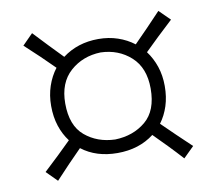

<svg xmlns="http://www.w3.org/2000/svg" viewBox="-64 -663 752 668"><g transform="rotate(-10 312.5 -329.5)"><path d="M535.6 -69.3 573.2 -106.4Q546.4 -131.3 521.2 -155.8Q496.1 -180.2 473.1 -202.6Q491.7 -227.5 502 -259.3Q512.2 -291 512.2 -329.1Q512.2 -366.7 501.5 -398.4Q490.7 -430.2 471.7 -455.6Q494.6 -478.5 520.5 -502.9Q546.4 -527.3 573.7 -552.7L535.6 -590.3Q510.3 -563.5 485.6 -537.8Q460.9 -512.2 438 -489.3Q412.6 -508.8 380.9 -519.5Q349.1 -530.3 312.5 -530.3Q239.3 -530.3 185.5 -489.7Q163.1 -512.7 138.7 -538.1Q114.3 -563.5 89.4 -590.3L52.2 -552.7Q79.6 -527.8 104.7 -503.7Q129.9 -479.5 152.3 -457Q132.8 -431.6 121.8 -399.2Q110.8 -366.7 110.8 -329.1Q110.8 -290.5 121.3 -258.3Q131.8 -226.1 150.9 -201.2Q128.4 -178.7 103.3 -154.8Q78.1 -130.9 51.8 -106.4L89.4 -68.8Q113.8 -95.2 137.7 -120.1Q161.6 -145 184.1 -167.5Q235.4 -127.9 310.5 -127.9Q386.7 -127.9 439.9 -168.9Q462.4 -146.5 486.6 -121.6Q510.7 -96.7 535.6 -69.3ZM310.5 -175.8Q247.6 -177.7 204.1 -214.4Q160.6 -251 160.6 -329.1Q160.6 -402.3 204.8 -441.7Q249 -481 312.5 -482.9Q375.5 -481 418.9 -441.7Q462.4 -402.3 462.4 -329.1Q462.4 -251 418.5 -214.4Q374.5 -177.7 310.5 -175.8Z"/></g></svg>

Font: Pinar FD VF
Style: Regular
Weight: 300
Designer: Amin Abedi
Version: Version 2.000